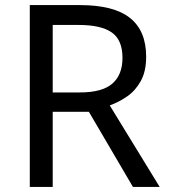

<svg xmlns="http://www.w3.org/2000/svg" viewBox="-20 -734 662 754"><path d="M294 -714Q427 -714 490.5 -663.5Q554 -613 554 -511Q554 -454 533 -416Q512 -378 479.5 -355.5Q447 -333 411 -320L607 0H502L329 -295H187V0H97V-714ZM289 -636H187V-371H294Q381 -371 421 -405.5Q461 -440 461 -507Q461 -577 419 -606.5Q377 -636 289 -636Z"/></svg>

Font: Noto Sans Shavian
Style: Regular
Weight: 400
Designer: Monotype Design Team
Foundry: Monotype Imaging Inc.
Version: Version 2.001; ttfautohint (v1.8.4.7-5d5b)